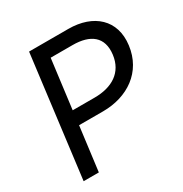

<svg xmlns="http://www.w3.org/2000/svg" viewBox="-140 -689 762 798"><g transform="rotate(-30 241.0 -290.0)"><path d="M480 -395C495 -510 417 -580 296 -580H108L35 0H108L135 -211H250C368 -211 465 -276 480 -395ZM403 -395C393 -315 332 -278 248 -278H143L173 -513H278C363 -513 413 -476 403 -395Z"/></g></svg>

Font: Charger
Style: It
Weight: 400
Designer: Jasper
Foundry: Cannot Into Space Fonts
Version: Version 0.98